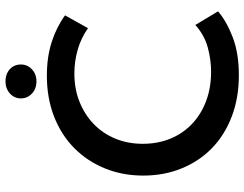

<svg xmlns="http://www.w3.org/2000/svg" viewBox="-118 -788 914 719"><g transform="rotate(-90 339.5 -428.0)"><path d="M418 9Q333 9 263.5 -17.5Q194 -44 145 -91.5Q96 -139 69 -205Q42 -271 42 -349Q42 -427 69 -493Q96 -559 145 -607.5Q194 -656 263 -683Q332 -710 416 -710Q486 -710 542 -692Q598 -674 642 -642L594 -556Q557 -582 513.5 -594.5Q470 -607 424 -607Q367 -607 319 -588Q271 -569 235.5 -535Q200 -501 180.5 -454Q161 -407 161 -351Q161 -294 180.5 -247Q200 -200 236 -166Q272 -132 321.5 -113.5Q371 -95 431 -95Q476 -95 522 -107.5Q568 -120 606 -154L657 -69Q620 -37 560 -14Q500 9 418 9ZM395 -749Q367 -749 349 -766Q331 -783 331 -807Q331 -832 349.5 -848.5Q368 -865 395 -865Q422 -865 440 -849Q458 -833 458 -807Q458 -783 440 -766Q422 -749 395 -749Z"/></g></svg>

Font: Tilda Sans Semibold
Style: Regular
Weight: 600
Designer: ParaType Ltd
Foundry: ParaType Ltd
Version: Version 1.009